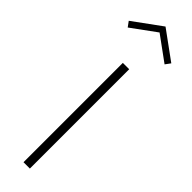

<svg xmlns="http://www.w3.org/2000/svg" viewBox="-394 -1036 1025 1025"><g transform="rotate(45 118.5 -524.0)"><path d="M143.1 0H95.2V-750H143.1ZM119.1 -1003.4 -20 -901.9 -41.5 -931.2 119.1 -1048.3 279.8 -931.2 258.3 -901.9Z"/></g></svg>

Font: Spartan MB Light
Style: Regular
Weight: 300
Designer: Matt Bailey, Mirko Velimirovic
Foundry: Matt Bailey
Version: Version 1.005